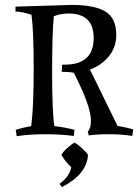

<svg xmlns="http://www.w3.org/2000/svg" viewBox="-20 -546 566 781"><path d="M43 -519 273 -526Q363 -526 408 -499.5Q453 -473 453 -403Q453 -355 423.5 -318Q394 -281 346 -263L458 -34Q492 -28 522 -20L518 7Q476 0 423.5 0Q371 0 341 5L337 -11Q350 -24 350 -54Q350 -115 280 -250Q259 -254 231 -254L233 -283H243Q361 -283 361 -391Q361 -491 260 -491Q226 -491 199 -480Q192 -414 192 -254Q192 -94 201 -33Q245 -28 283 -18L280 7Q228 0 163.5 0Q99 0 48 8L44 -18Q72 -27 107 -33Q117 -108 117 -266.5Q117 -425 108 -486Q69 -499 43 -499ZM338 84Q333 163 232 215L222 202Q264 171 270 134Q244 110 230 84Q236 72 253 56.5Q270 41 284 34Q297 42 314 57.5Q331 73 338 84Z"/></svg>

Font: Almendra SC
Style: Regular
Weight: 400
Designer: Ana Sanfelippo
Foundry: Ana Sanfelippo
Version: Version 1.003